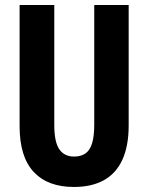

<svg xmlns="http://www.w3.org/2000/svg" viewBox="-20 -734 589 764"><path d="M492 -235Q492 -153 467 -98.5Q442 -44 393.5 -17Q345 10 274 10Q170 10 114 -50Q58 -110 58 -232V-714H196V-237Q196 -169 216 -140Q236 -111 275 -111Q302 -111 320 -123.5Q338 -136 346.5 -164Q355 -192 355 -238V-714H492Z"/></svg>

Font: Noto Sans Display ExtraCondensed
Style: Bold
Weight: 700
Width: 2
Designer: Monotype Design Team
Foundry: Monotype Imaging Inc.
Version: Version 2.003